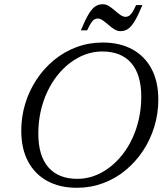

<svg xmlns="http://www.w3.org/2000/svg" viewBox="-20 -882 780 912"><path d="M162 -247.5Q162 -142 209.8 -87.2Q257.5 -32.5 347.5 -32.5Q388.5 -32.5 426.5 -46.2Q464.5 -60 498.5 -85.5Q532.5 -111 560.5 -146.2Q588.5 -181.5 608.8 -225Q629 -268.5 640 -318.5Q651 -368.5 651 -422.5Q651 -528 603.2 -582.8Q555.5 -637.5 465.5 -637.5Q425 -637.5 386.8 -623.8Q348.5 -610 314.5 -584.5Q280.5 -559 252.5 -523.8Q224.5 -488.5 204.2 -445Q184 -401.5 173 -351.8Q162 -302 162 -247.5ZM732 -409Q732 -342 713 -280Q694 -218 659 -165.2Q624 -112.5 576 -73Q528 -33.5 469.5 -11.8Q411 10 345 10Q264 10 204.8 -22.2Q145.5 -54.5 113.2 -115.2Q81 -176 81 -261Q81 -328 100 -390Q119 -452 154 -504.8Q189 -557.5 237 -597Q285 -636.5 343.5 -658.2Q402 -680 468 -680Q549 -680 608.2 -647.8Q667.5 -615.5 699.8 -555Q732 -494.5 732 -409ZM656.5 -858Q635.5 -807.5 619.2 -780.8Q603 -754 587.2 -744Q571.5 -734 552 -734Q537.5 -734 523 -743Q508.5 -752 495 -764Q481.5 -776 468.5 -785Q455.5 -794 444 -794Q436.5 -794 429 -790Q421.5 -786 413.2 -774Q405 -762 394 -738H364Q385 -788.5 401.2 -815.2Q417.5 -842 433.2 -852Q449 -862 468.5 -862Q483 -862 497.5 -853Q512 -844 525.5 -832Q539 -820 552 -811Q565 -802 576.5 -802Q584 -802 591.5 -806Q599 -810 607.5 -822.2Q616 -834.5 626.5 -858Z"/></svg>

Font: Newsreader 16pt
Style: Italic
Weight: 400
Italic angle: -17°
Designer: Hugues Gentile
Foundry: Production Type
Version: Version 1.003